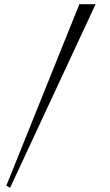

<svg xmlns="http://www.w3.org/2000/svg" viewBox="-20 -820 524 912"><path d="M28 72 434 -800H357L10 62Z"/></svg>

Font: Sinistre
Style: Regular
Weight: 400
Designer: Jules Durand
Foundry: Collletttivo
Version: Version 69.420;Glyphs 3.2 (3217)